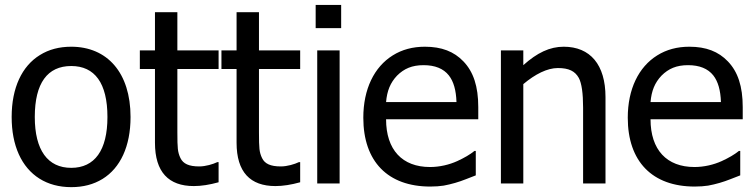

<svg xmlns="http://www.w3.org/2000/svg" viewBox="-20 -752 3091 787"><path d="M515.1 -272.5C515.1 -454.1 419.4 -560.5 272 -560.5C223.1 -560.5 180.2 -549.3 143.6 -526.4C69.8 -481 27.8 -392.1 27.8 -272.5C27.8 -213.9 37.6 -163.1 57.1 -119.6C96.2 -33.2 171.9 15.1 272 15.1C321.3 15.1 363.8 3.9 400.4 -18.6C473.1 -63.5 515.1 -151.9 515.1 -272.5ZM420.4 -272.5C420.4 -135.3 367.7 -64 272 -64C175.8 -64 122.6 -136.2 122.6 -272.5C122.6 -411.6 174.8 -481.4 272 -481.4C368.2 -481.4 420.4 -411.6 420.4 -272.5Z M774.4 10.7C805.2 10.7 838.9 5.4 876 -4.9V-87.4H870.6C853.5 -79.1 822.8 -69.8 796.9 -69.8C754.4 -69.8 731 -80.6 719.7 -104C713.9 -115.7 710.4 -128.4 709 -141.6C707.5 -154.8 707 -177.2 707 -210V-469.2H876V-545.4H707V-702.1H615.2V-545.4H553.2V-469.2H615.2V-167C615.2 -46.4 671.4 10.7 774.4 10.7Z M1108.9 10.7C1139.6 10.7 1173.3 5.4 1210.4 -4.9V-87.4H1205.1C1188 -79.1 1157.2 -69.8 1131.3 -69.8C1088.9 -69.8 1065.4 -80.6 1054.2 -104C1048.3 -115.7 1044.9 -128.4 1043.5 -141.6C1042 -154.8 1041.5 -177.2 1041.5 -210V-469.2H1210.4V-545.4H1041.5V-702.1H949.7V-545.4H887.7V-469.2H949.7V-167C949.7 -46.4 1005.9 10.7 1108.9 10.7Z M1378.4 -731.9H1273.9V-636.7H1378.4ZM1372.1 -545.4H1280.3V0H1372.1Z M1743.7 12.7C1764.6 12.7 1783.2 11.2 1798.8 8.8C1830.6 2.9 1860.8 -5.9 1890.1 -17.6L1930.2 -33.2V-133.3H1924.8C1906.7 -118.7 1883.3 -105 1854.5 -91.8C1821.3 -76.7 1781.7 -67.4 1742.7 -67.4C1628.9 -67.4 1562.5 -137.7 1562.5 -263.2H1940.4V-313C1940.4 -398.4 1920.4 -457.5 1879.9 -500C1840.8 -541 1790 -560.5 1721.7 -560.5C1671.9 -560.5 1627.9 -548.8 1589.8 -524.9C1513.7 -477.5 1469.2 -386.7 1469.2 -269.5C1469.2 -89.8 1569.8 12.7 1743.7 12.7ZM1562.5 -333.5C1566.4 -379.9 1580.1 -413.1 1607.4 -441.9C1636.2 -470.7 1668.9 -484.9 1716.3 -484.9C1763.2 -484.9 1797.9 -470.7 1819.8 -442.9C1839.4 -418 1849.6 -381.8 1851.1 -333.5Z M2461.9 -354C2461.9 -486.8 2399.4 -560.5 2290.5 -560.5C2233.4 -560.5 2181.6 -535.6 2125 -484.9V-545.4H2033.2V0H2125V-407.2C2173.8 -448.2 2223.1 -473.1 2266.6 -473.1C2312 -473.1 2336.9 -460.4 2352.5 -432.6C2364.3 -410.6 2370.1 -369.6 2370.1 -310.5V0H2461.9Z M2827.6 12.7C2848.6 12.7 2867.2 11.2 2882.8 8.8C2914.6 2.9 2944.8 -5.9 2974.1 -17.6L3014.2 -33.2V-133.3H3008.8C2990.7 -118.7 2967.3 -105 2938.5 -91.8C2905.3 -76.7 2865.7 -67.4 2826.7 -67.4C2712.9 -67.4 2646.5 -137.7 2646.5 -263.2H3024.4V-313C3024.4 -398.4 3004.4 -457.5 2963.9 -500C2924.8 -541 2874 -560.5 2805.7 -560.5C2755.9 -560.5 2711.9 -548.8 2673.8 -524.9C2597.7 -477.5 2553.2 -386.7 2553.2 -269.5C2553.2 -89.8 2653.8 12.7 2827.6 12.7ZM2646.5 -333.5C2650.4 -379.9 2664.1 -413.1 2691.4 -441.9C2720.2 -470.7 2752.9 -484.9 2800.3 -484.9C2847.2 -484.9 2881.8 -470.7 2903.8 -442.9C2923.3 -418 2933.6 -381.8 2935.1 -333.5Z"/></svg>

Font: SG Kara Light
Style: Regular
Weight: 400
Designer: Damoon Khanjanzadeh
Version: Version 1.000